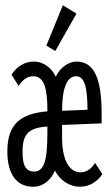

<svg xmlns="http://www.w3.org/2000/svg" viewBox="-20 -702 415 733"><path d="M191 -507 272 -650 220 -682 157 -528ZM107 11C143 11 174 -13 190 -51C208 -13 247 11 285 11C320 11 350 -7 371 -37L343 -80C330 -59 311 -44 288 -44C241 -44 217 -98 217 -175V-225L368 -231V-268C368 -401 340 -467 272 -467C242 -467 208 -443 193 -409C178 -442 146 -467 110 -467C74 -467 45 -449 24 -417L51 -374C67 -398 84 -411 107 -411C149 -411 161 -364 161 -277C54 -268 8 -225 8 -123C8 -48 36 11 107 11ZM217 -279C217 -364 235 -411 271 -411C303 -411 314 -367 314 -283ZM111 -47C81 -47 66 -66 66 -122C66 -192 90 -214 161 -219C161 -127 160 -47 111 -47Z"/></svg>

Font: Inconsolata Condensed Thin
Style: Regular
Weight: 100
Width: 3
Monospace: yes
Designer: Raph Levien, Cyreal, Brenton Simpson
Foundry: Raph Levien, Cyreal, Google
Version: Version 3.100